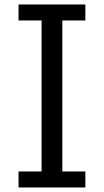

<svg xmlns="http://www.w3.org/2000/svg" viewBox="-20 -805 460 850"><path d="M62 -785.2H357.9V-714.4H255.9V-45.9H357.9V24.9H62V-45.9H164.1V-714.4H62Z"/></svg>

Font: FORM UDPGothic
Style: Regular
Weight: 400
Foundry: Pronama LLC
Version: Version 1.05101